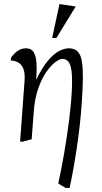

<svg xmlns="http://www.w3.org/2000/svg" viewBox="-20 -698 501 946"><path d="M303 228 267 206Q282 139 296 57.5Q310 -24 320.5 -106Q331 -188 334 -255Q337 -318 332 -351Q327 -384 315.5 -396Q304 -408 286 -408Q275 -408 254 -393Q233 -378 210 -346Q187 -314 169 -264Q151 -214 146 -144L136 -12L92 0H79L101 -300Q105 -348 88 -373Q71 -398 33 -400L34 -413Q45 -430 64 -445Q83 -460 108 -460Q134 -460 145.5 -441.5Q157 -423 159.5 -391Q162 -359 159 -318L158 -304Q188 -366 217 -400Q246 -434 272 -447Q298 -460 319 -460Q365 -460 378.5 -416Q392 -372 387 -268Q382 -138 364 -8.5Q346 121 323 228ZM237 -511 273 -678 353 -666 258 -511Z"/></svg>

Font: Ancizar Serif Light
Style: Italic
Weight: 300
Italic angle: -4°
Designer: Cesar Puertas, Viviana Monsalve, Julian Moncada, Julian Prieto, Jose Castro, Felipe Aragon, Mariel Hernandez, Sara Alarc
Version: Version 8.100